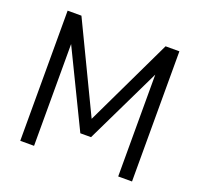

<svg xmlns="http://www.w3.org/2000/svg" viewBox="-121 -824 995 957"><g transform="rotate(20 376.5 -345.0)"><path d="M672.9 -690.4V0H599.6V-540L405.3 -137.7H348.6L153.3 -540V0H80.1V-690.4H153.3L377 -224.6L599.6 -690.4Z"/></g></svg>

Font: Dinish
Style: Regular
Weight: 400
Designer: Bert Driehuis
Foundry: Playbeing
Version: Version 3.006; git-39231f3c-release